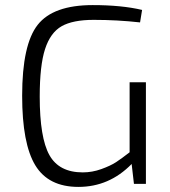

<svg xmlns="http://www.w3.org/2000/svg" viewBox="-20 -722 666 754"><path d="M553 -399V0H506L497 -78Q409 12 288 12Q170 12 118.5 -73Q67 -158 67 -346Q67 -547 128 -624.5Q189 -702 344 -702Q458 -702 538 -683L530 -634Q440 -644 348 -644Q266 -644 222 -619Q178 -594 157 -529.5Q136 -465 136 -343Q136 -181 174 -113Q212 -45 305 -45Q342 -45 378 -58Q414 -71 435.5 -85Q457 -99 489 -124V-399Z"/></svg>

Font: Exo 2.0 Light
Style: Regular
Weight: 300
Designer: Natanael Gama
Version: Version 1.001;PS 001.001;hotconv 1.0.70;makeotf.lib2.5.58329